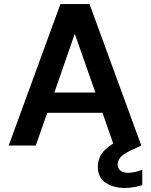

<svg xmlns="http://www.w3.org/2000/svg" viewBox="-20 -720 747 950"><path d="M23 0 279 -700H423L679 0L626 25Q588 43 575 59.5Q562 76 562 93Q562 113 576 124Q590 135 614 135Q645 135 684 120V196Q665 202 642.5 206Q620 210 597 210Q543 210 503.5 185Q464 160 464 104Q464 73 480.5 45Q497 17 540 -10L487 -162H214L157 0ZM249 -262H452L350 -553Z"/></svg>

Font: DeepMind Sans
Style: Bold
Weight: 700
Designer: Jonny Pinhorn / Modifications: Colophon Foundry
Foundry: Colophon Foundry
Version: Version 1.002; ttfautohint (v1.8.2)